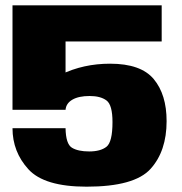

<svg xmlns="http://www.w3.org/2000/svg" viewBox="-20 -695 686 722"><path d="M305.5 7Q485.5 7 546 -59.8Q606.5 -126.5 606.5 -239.5Q606.5 -339.5 558.2 -397.5Q510 -455.5 394 -455.5Q293.5 -455.5 209.5 -414.8Q125.5 -374 116 -286L226.5 -282Q228.5 -306.5 252.2 -320.2Q276 -334 317 -334Q358 -334 380.5 -317.2Q403 -300.5 403 -236Q403 -161 380.5 -143.2Q358 -125.5 315.5 -125.5Q273.5 -125.5 250.5 -139.5Q227.5 -153.5 226.5 -213H27Q27 -124 86.8 -58.5Q146.5 7 305.5 7ZM27 -282H226.5V-539H588V-675H27Z"/></svg>

Font: Anybody Thin ExtraBold
Style: Regular
Weight: 800
Version: Version 1.113;gftools[0.9.25]